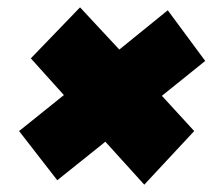

<svg xmlns="http://www.w3.org/2000/svg" viewBox="-20 -587 596 523"><path d="M136 -96 32 -230 154 -328 64 -428 198 -567 305 -452 437 -559 539 -421 421 -326 509 -230 373 -84 267 -201Z"/></svg>

Font: Georama Expanded Black
Style: Italic
Weight: 900
Width: 7
Italic angle: -9°
Designer: Jean-Baptiste Levee
Foundry: Production Type
Version: Version 1.000